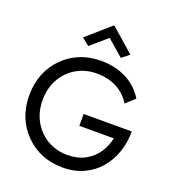

<svg xmlns="http://www.w3.org/2000/svg" viewBox="-166 -1079 1108 1218"><g transform="rotate(20 387.5 -470.0)"><path d="M405 -275V-355H730Q730 -281 708 -216Q685 -149 643 -100Q599 -48 538 -20Q475 10 395 10Q318 10 254 -16Q189 -43 141 -92Q93 -140 66 -206Q40 -273 40 -350Q40 -427 66 -494Q93 -560 141 -608Q189 -657 254 -684Q318 -710 395 -710Q492 -710 566 -672Q641 -634 686 -561L626 -506Q594 -560 534 -594Q474 -625 395 -625Q322 -625 261 -590Q202 -556 166 -494Q130 -431 130 -350Q130 -269 166 -206Q202 -144 261 -110Q322 -75 395 -75Q464 -75 514 -102Q565 -130 596 -175Q626 -220 638 -275ZM395 -865 285 -770 235 -810 395 -950 555 -810 505 -770Z"/></g></svg>

Font: jost-mod-400
Style: Regular
Weight: 400
Version: Version 3.200; ttfautohint (v0.97) -l 8 -r 50 -G 200 -x 14 -